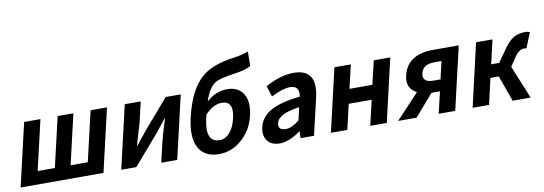

<svg xmlns="http://www.w3.org/2000/svg" viewBox="-61 -1248 4766 1682"><g transform="rotate(-10 2322.0 -407.0)"><path d="M144 -560H289L186 -116H339L442 -560H582L479 -116H632L735 -560H881L751 0H14Z M1039 -560H1181L1140 -383Q1135 -362 1081 -183H1085L1179 -300L1403 -560H1537L1407 0H1265L1306 -176Q1317 -225 1365 -377H1361Q1291 -290 1267 -259L1043 0H909Z M1720 -313Q1673 -106 1805 -106Q1856 -106 1895 -151Q1934 -196 1952 -274Q1987 -425 1877 -425Q1801 -425 1728 -346ZM2180 -700Q2138 -672 2043 -659Q1901 -640 1858 -613Q1797 -576 1759 -457Q1841 -534 1945 -534Q2040 -534 2084 -467Q2131 -396 2103 -274Q2074 -145 1981 -65Q1890 14 1779 14Q1648 14 1598 -81Q1548 -175 1588 -347Q1644 -588 1765 -690Q1860 -770 2045 -795Q2128 -806 2181 -828Z M2209 -33Q2174 -80 2190 -152Q2211 -242 2300 -292Q2387 -341 2560 -359Q2579 -456 2488 -456Q2426 -456 2321 -403L2291 -500Q2427 -574 2542 -574Q2757 -574 2700 -327L2624 0H2504L2507 -60H2504Q2401 14 2318 14Q2244 14 2209 -33ZM2513 -156 2539 -269Q2352 -245 2333 -164Q2319 -101 2393 -101Q2446 -101 2513 -156Z M2904 -560H3050L3001 -351H3205L3254 -560H3401L3271 0H3124L3176 -223H2972L2920 0H2774Z M3837 -451H3775Q3671 -451 3654 -375Q3635 -294 3739 -294H3801ZM4010 -560 3880 0H3733L3778 -192H3703L3536 0H3372L3578 -220Q3484 -269 3510 -379Q3552 -560 3782 -560Z M4551 0H4391L4308 -231H4234L4181 0H4035L4164 -560H4310L4261 -347H4332L4408 -455Q4455 -524 4503 -551Q4544 -574 4604 -574Q4627 -574 4644 -566L4589 -430Q4578 -434 4570 -434Q4522 -434 4482 -372L4430 -295Z"/></g></svg>

Font: KaiGen Gothic CN Bold
Style: Bold
Weight: 700
Designer: Ryoko NISHIZUKA  (kana & ideographs); Paul D. Hunt (Latin, Greek & Cyrillic); Wenlong ZHANG  (bopomofo); Sandoll Communi
Foundry: Adobe Systems Incorporated
Version: Version 1.002.20150501